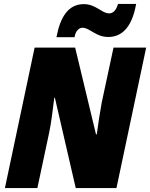

<svg xmlns="http://www.w3.org/2000/svg" viewBox="-20 -956 763 976"><path d="M267 -767H359C364 -800 383 -815 399 -815C436 -815 467 -768 530 -768C595 -768 650 -811 672 -936H580C570 -902 554 -888 535 -888C497 -888 468 -935 406 -935C329 -935 287 -873 267 -767ZM5 0H170L230 -282C241 -332 250 -414 256 -459H259L365 0H572L723 -714H557L497 -434C489 -391 478 -321 472 -273H468L362 -714H156Z"/></svg>

Font: Noto Sans UI SemiCondensed Black
Style: Italic
Weight: 900
Width: 4
Italic angle: -372°
Designer: Monotype Design Team
Foundry: Monotype Imaging Inc.
Version: Version 1.901